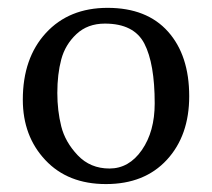

<svg xmlns="http://www.w3.org/2000/svg" viewBox="-20 -459 540 489"><path d="M38.1 -205.1Q38.1 -311 96.9 -375Q155.8 -439 253.9 -439Q354 -439 408 -378.4Q461.9 -317.9 461.9 -213.9Q461.9 -113.8 405 -52Q348.1 9.8 250 9.8Q152.8 9.8 95.5 -51.3Q38.1 -112.3 38.1 -205.1ZM247.1 -398.9Q203.1 -398.9 174.6 -372.1Q146 -345.2 136 -307.6Q126 -270 126 -222.2Q126 -177.2 136 -137.2Q146 -97.2 178 -63.5Q210 -29.8 258.8 -29.8Q308.6 -29.8 341.3 -76.9Q374 -124 374 -195.8Q374 -296.9 347.7 -347.9Q321.3 -398.9 247.1 -398.9Z"/></svg>

Font: Biolilbert
Style: Regular
Weight: 400
Designer: Philipp H. Poll
Foundry: Philipp H. Poll
Version: Version 1.1.0